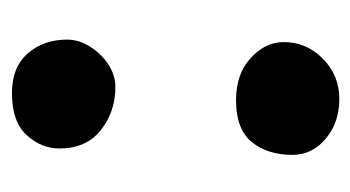

<svg xmlns="http://www.w3.org/2000/svg" viewBox="-158 -434 609 334"><g transform="rotate(-90 147.0 -267.5)"><path d="M162.4 -371.8Q118.8 -371.8 87 -397.2Q55.2 -422.6 55.2 -469.1Q55.2 -500.6 78.4 -526.1Q101.6 -551.7 151.8 -551.7Q196.7 -551.7 220.6 -524.1Q244.6 -496.6 244.6 -455.8Q244.6 -435.6 232.7 -416.4Q220.9 -397.2 202.1 -384.5Q183.2 -371.8 162.4 -371.8ZM141.3 17.8Q100.6 17.8 72.3 -5.8Q44.1 -29.3 44.1 -63.8Q44.1 -106.9 66.3 -134.4Q88.6 -161.9 139.2 -161.9Q185 -161.9 212.7 -136.3Q240.3 -110.8 240.3 -79.2Q240.3 -39.3 211.3 -10.8Q182.3 17.8 141.3 17.8Z"/></g></svg>

Font: Playpen Sans Hebrew
Style: Regular
Weight: 400
Designer: Tom Grace, Laura Meseguer, Veronika Burian, José Scaglione
Foundry: TypeTogether
Version: Version 2.000